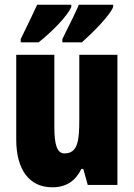

<svg xmlns="http://www.w3.org/2000/svg" viewBox="-20 -786 569 816"><path d="M461 -756V-766H315C305 -741 281 -692 245 -620V-606H328C374 -647 445 -718 461 -756ZM283 -756V-766H138C127 -742 104 -693 68 -620V-606H144C201 -651 265 -716 283 -756ZM479 -553H317V-280C317 -191 312 -134 254 -134C222 -134 211 -172 211 -246V-553H49V-193C49 -64 105 10 202 10C261 10 300 -16 326 -68H334L353 0H479Z"/></svg>

Font: Noto Sans Telugu ExtraCondensed Black
Style: Regular
Weight: 900
Width: 2
Designer: Jelle Bosma - Monotype Design Team
Foundry: Monotype Imaging Inc.
Version: Version 2.005